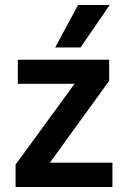

<svg xmlns="http://www.w3.org/2000/svg" viewBox="-20 -745 509 765"><path d="M301 -556H200L291 -725H417ZM428 0H42V-89L277 -411H51V-507H415V-423L179 -97H428Z"/></svg>

Font: Hind Colombo SemiBold
Style: Regular
Weight: 600
Designer: Jyotish Sonowal, Aditi Pimprikar
Foundry: Indian Type Foundry
Version: Version 1.000;PS 1.0;hotconv 1.0.86;makeotf.lib2.5.63406; tt